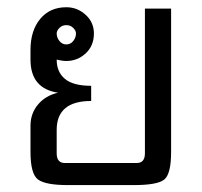

<svg xmlns="http://www.w3.org/2000/svg" viewBox="-20 -540 571 544"><path d="M464.8 -109.4Q464.8 -46.9 445.3 -31.2Q425.8 -15.6 359.4 -15.6H171.9Q109.4 -15.6 87.9 -31.2Q66.4 -46.9 66.4 -109.4V-183.6Q66.4 -218.8 87.9 -244.1Q109.4 -269.5 144.5 -277.3Q66.4 -289.1 66.4 -371.1V-398.4Q66.4 -453.1 93.8 -486.3Q121.1 -519.5 168 -519.5Q199.2 -519.5 222.7 -498Q246.1 -476.6 246.1 -445.3Q246.1 -410.2 222.7 -388.7Q199.2 -367.2 168 -367.2Q156.2 -367.2 140.6 -371.1Q140.6 -335.9 164.1 -316.4Q187.5 -296.9 238.3 -296.9V-253.9Q140.6 -253.9 140.6 -171.9V-105.5Q140.6 -78.1 164.1 -78.1H367.2Q390.6 -78.1 390.6 -105.5V-515.6H464.8ZM195.3 -445.3Q195.3 -453.1 187.5 -460.9Q179.7 -468.8 168 -468.8Q156.2 -468.8 148.4 -460.9Q140.6 -453.1 140.6 -445.3Q140.6 -433.6 148.4 -423.8Q156.2 -414.1 168 -414.1Q179.7 -414.1 187.5 -423.8Q195.3 -433.6 195.3 -445.3Z"/></svg>

Font: 和音 by 宁静之雨，公众号njzyshare
Style: Regular
Weight: 400
Designer: Steve Matteson
Foundry: Ascender Corporation
Version: Version 6.00;June 8, 2018;FontCreator 11.0.0.2388 32-bit